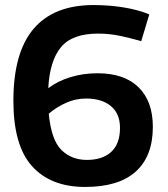

<svg xmlns="http://www.w3.org/2000/svg" viewBox="-20 -730 664 760"><path d="M317 10Q181 10 107 -72Q33 -154 33 -331Q33 -522 113 -616Q193 -710 350 -710Q413 -710 470.5 -700.5Q528 -691 571 -673L539 -567Q494 -580 453 -588.5Q412 -597 368 -597Q266 -597 221.5 -543.5Q177 -490 171 -381Q208 -409 258.5 -424.5Q309 -440 366 -440Q472 -440 528.5 -384.5Q585 -329 585 -228Q585 -112 517.5 -51Q450 10 317 10ZM321 -340Q280 -340 242.5 -323.5Q205 -307 173 -280Q183 -176 223 -136.5Q263 -97 324 -97Q386 -97 420.5 -129Q455 -161 455 -224Q455 -280 419 -310Q383 -340 321 -340Z"/></svg>

Font: Georama SemiBold
Style: Regular
Weight: 600
Designer: Jean-Baptiste Levee
Foundry: Production Type
Version: Version 1.000